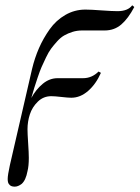

<svg xmlns="http://www.w3.org/2000/svg" viewBox="-20 -471 523 719"><path d="M482.9 -444.8Q460.4 -401.9 434.3 -379.4Q408.2 -356.9 372.1 -356.9H287.1Q268.6 -356.9 251.5 -351.6Q234.4 -346.2 220.7 -338.4Q207 -330.6 193.8 -315.9Q180.7 -301.3 171.4 -288.8Q162.1 -276.4 152.1 -255.4Q142.1 -234.4 135.7 -220Q129.4 -205.6 121.1 -180.9Q112.8 -156.2 108.6 -142.8Q104.5 -129.4 97.2 -104Q114.7 -136.2 140.1 -157.2Q165.5 -178.2 195.8 -178.2H291Q324.2 -178.2 349.1 -203.1L357.9 -198.2Q339.4 -156.2 310.1 -130.6Q280.8 -105 247.1 -105Q234.9 -105 210 -107.9Q185.1 -110.8 171.9 -110.8Q142.6 -110.8 121.6 -90.3Q100.6 -69.8 91.8 -42.7Q83 -15.6 83 13.2Q83 28.8 85.4 64.9Q87.9 101.1 87.9 120.1Q87.9 150.9 83 169.9Q76.7 204.1 61 217.8Q47.4 228 35.2 228Q20 228 14.2 219.2Q8.8 213.9 8.8 199.2Q8.8 184.6 17.1 147L100.1 -212.9Q109.9 -253.9 126 -290.8Q142.1 -327.6 166 -361.3Q189.9 -395 224.6 -415Q259.3 -435.1 299.8 -435.1Q320.3 -435.1 360.1 -432.1Q399.9 -429.2 419.9 -429.2Q459 -429.2 475.1 -451.2Z"/></svg>

Font: Common Serif Medium
Style: Italic
Weight: 500
Italic angle: -12°
Designer: Philipp H. Poll, Khaled Hosny
Foundry: Stefan Peev, Context Ltd.
Version: Version 1.026